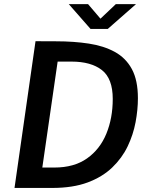

<svg xmlns="http://www.w3.org/2000/svg" viewBox="-20 -926 732 946"><path d="M51.5 0 155 -723Q159.5 -723 189.5 -722.8Q219.5 -722.5 257 -722.5Q344 -722.5 417.8 -711.2Q491.5 -700 545.8 -670.2Q600 -640.5 629.8 -585.5Q659.5 -530.5 659.5 -442Q659.5 -385.5 648 -324Q636.5 -262.5 609 -205Q581.5 -147.5 533.2 -101Q485 -54.5 412.2 -27.2Q339.5 0 237 0ZM188.5 -100.5H248Q345 -100.5 408.8 -145.5Q472.5 -190.5 504 -267.2Q535.5 -344 535.5 -438.5Q535.5 -539 482 -580.8Q428.5 -622.5 332.5 -622.5H264ZM426 -783.5 319 -905.5H414L475 -834L550.5 -905.5H650L511 -783.5Z"/></svg>

Font: Public Sans SemiBold
Style: Italic
Weight: 600
Italic angle: -8°
Designer: The Public Sans project authors (U.S. Web Design System). Libre Franklin designed by Pablo Impallari and Rodrigo Fuenzal
Version: Version 1.007; ttfautohint (v1.8.1) -l 8 -r 50 -G 200 -x 14 